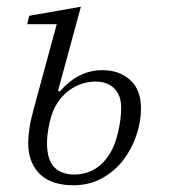

<svg xmlns="http://www.w3.org/2000/svg" viewBox="-20 -540 505 572"><path d="M197 12Q170 12 145.5 5Q121 -2 103 -17.5Q85 -33 74.5 -57Q64 -81 64 -114Q64 -132 67.5 -156.5Q71 -181 79 -210L149 -468H61L67 -493L221 -520L153 -270L158 -267Q213 -331 285 -331Q335 -331 367.5 -302Q400 -273 400 -217Q400 -178 386.5 -137.5Q373 -97 347.5 -63.5Q322 -30 284 -9Q246 12 197 12ZM202 -20Q219 -20 238 -25.5Q257 -31 275 -45Q293 -59 308 -83.5Q323 -108 332 -147Q337 -169 339 -186Q341 -203 341 -219Q341 -256 320.5 -276.5Q300 -297 264 -297Q243 -297 222.5 -290Q202 -283 183.5 -269Q165 -255 150.5 -232.5Q136 -210 129 -180Q124 -160 122 -143Q120 -126 120 -114Q120 -65 141 -42.5Q162 -20 202 -20Z"/></svg>

Font: IBM Plex Serif Light
Style: Italic
Weight: 300
Italic angle: -14°
Designer: Mike Abbink, Paul van der Laan, Pieter van Rosmalen
Foundry: Bold Monday
Version: Version 3.001